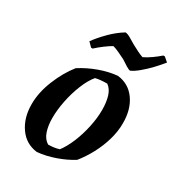

<svg xmlns="http://www.w3.org/2000/svg" viewBox="-162 -752 785 858"><g transform="rotate(30 231.0 -322.5)"><path d="M158 8Q99 1 65 -47.5Q31 -96 31 -166Q31 -226 57 -290.5Q83 -355 121 -403Q161 -429 209 -446.5Q257 -464 302 -468Q361 -461 394.5 -413Q428 -365 427 -293Q427 -253 414.5 -209.5Q402 -166 380 -125Q358 -84 332 -52Q296 -29 249 -12.5Q202 4 158 8ZM185 -46Q216 -46 241 -54Q262 -81 279.5 -123Q297 -165 307 -212Q317 -259 317 -300Q317 -340 308 -369.5Q299 -399 278 -414Q242 -414 218 -408Q196 -382 178.5 -338.5Q161 -295 151.5 -247.5Q142 -200 142 -159Q142 -120 152 -90Q162 -60 185 -46ZM135 -517 114 -538Q134 -566 166 -598.5Q198 -631 234 -653Q244 -653 260 -644Q276 -635 292 -625Q308 -616 325.5 -607.5Q343 -599 355 -595Q374 -604 394.5 -618.5Q415 -633 432 -648H440L462 -629Q447 -610 424.5 -586Q402 -562 378 -542Q354 -522 337 -515Q331 -515 316 -524Q301 -533 285 -544Q267 -553 248.5 -561.5Q230 -570 218 -573Q203 -565 181 -548.5Q159 -532 143 -517Z"/></g></svg>

Font: Labrada SemiBold
Style: Italic
Weight: 600
Italic angle: -7°
Designer: Mercedes Jáuregui
Foundry: Omnibus-Type Team
Version: Version 1.000; ttfautohint (v1.8.4.7-5d5b)